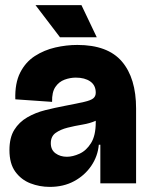

<svg xmlns="http://www.w3.org/2000/svg" viewBox="-20 -718 583 752"><path d="M175 14Q135 14 99 0Q63 -14 40 -45.5Q17 -77 17 -130Q17 -179 36 -209.5Q55 -240 87 -258.5Q119 -277 157 -286.5Q195 -296 232 -303Q284 -313 310 -319Q336 -325 345.5 -333Q355 -341 355 -355Q355 -384 333.5 -399Q312 -414 277 -414Q255 -414 233 -406Q211 -398 197 -377.5Q183 -357 184 -319L40 -329Q38 -392 59 -433.5Q80 -475 116.5 -498.5Q153 -522 196.5 -532Q240 -542 283 -542Q402 -542 457.5 -477Q513 -412 513 -293V0H373V-151H367Q363 -106 337.5 -68.5Q312 -31 270.5 -8.5Q229 14 175 14ZM242 -104Q265 -104 291.5 -116Q318 -128 336.5 -157.5Q355 -187 355 -239V-245Q333 -235 303 -230Q273 -225 245 -218Q217 -211 198 -197.5Q179 -184 179 -157Q179 -131 197.5 -117.5Q216 -104 242 -104ZM215 -572 119 -698H299L359 -572Z"/></svg>

Font: Bricolage Grotesque 48pt ExtraBold
Style: Regular
Weight: 800
Designer: Mathieu Triay
Foundry: Atelier Triay
Version: Version 1.000; ttfautohint (v1.8.4.7-5d5b);gftools[0.9.32]